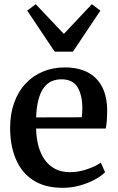

<svg xmlns="http://www.w3.org/2000/svg" viewBox="-20 -889 564 920"><path d="M280.5 11Q195 11 139 -25.5Q83 -62 55.8 -126.8Q28.5 -191.5 28.5 -276Q28.5 -343 47.8 -396.5Q67 -450 102 -487.8Q137 -525.5 185.2 -545.8Q233.5 -566 290.5 -566Q386.5 -566 438.8 -514.5Q491 -463 493.5 -367Q493.5 -336 492 -313.2Q490.5 -290.5 486.5 -273H153Q154 -226 164.8 -187.5Q175.5 -149 196 -121.2Q216.5 -93.5 246.2 -78.8Q276 -64 315.5 -64Q356.5 -64 398.5 -78.5Q440.5 -93 463 -110L483.5 -64Q466.5 -46 434.8 -28.8Q403 -11.5 363 -0.2Q323 11 280.5 11ZM153 -326.5 372 -327Q373 -336.5 373.8 -348.8Q374.5 -361 374.5 -371Q374.5 -432.5 351.8 -470.8Q329 -509 274 -509Q249 -509 227.8 -499.8Q206.5 -490.5 190.5 -469.5Q174.5 -448.5 164.8 -413.5Q155 -378.5 153 -326.5ZM242 -641.5 110.5 -838 151 -869 286 -726.5 420 -869 461 -838 329.5 -641.5Z"/></svg>

Font: Merriweather 28pt SemiBold
Style: Regular
Weight: 600
Version: Version 2.100